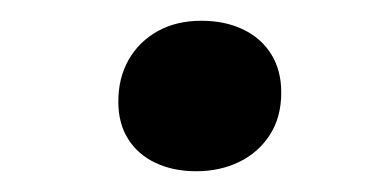

<svg xmlns="http://www.w3.org/2000/svg" viewBox="-20 -403 359 185"><path d="M94 -305Q94 -328 104 -345.5Q114 -363 132 -373Q150 -383 174 -383Q197 -383 214.5 -374.5Q232 -366 241.5 -350.5Q251 -335 251 -314Q251 -290 240 -273Q229 -256 210.5 -247Q192 -238 169 -238Q147 -238 130 -246Q113 -254 103.5 -269Q94 -284 94 -305Z"/></svg>

Font: Literata
Style: Italic
Weight: 400
Italic angle: -2°
Designer: Latin by Veronika Burian and Jose Scaglione. Greek by Irene Vlachou. Cyrillic by Vera Evstafieva
Foundry: TypeTogether
Version: Version 3.103;gftools[0.9.29]